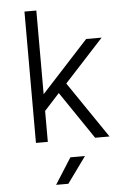

<svg xmlns="http://www.w3.org/2000/svg" viewBox="-63 -777 726 1063"><g transform="rotate(-5 300.0 -245.5)"><path d="M180 -266 441 -550H527L310 -314L523 -1H443L264 -265L180 -173V-1H114V-731H180ZM205 240 297 95H378L273 240Z"/></g></svg>

Font: Tiny ExtraLight
Style: Regular
Weight: 200
Monospace: yes
Designer: Philipp Nurullin, Konstantin Bulenkov
Foundry: JetBrains
Version: Version 2.251; ttfautohint (v1.8.4.7-5d5b)